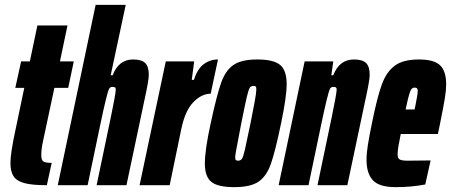

<svg xmlns="http://www.w3.org/2000/svg" viewBox="-20 -763 1858 791"><path d="M23 -92Q23 -132 44 -229L80 -401H43L67 -510H103L134 -658H258L227 -510H284L261 -401H204L158 -185Q150 -150 150 -125Q150 -103 159 -97.5Q168 -92 193 -92L173 0Q113 0 81 -8.5Q49 -17 36 -36.5Q23 -56 23 -92Z M374 -743H498L436 -453H444Q469 -518 528 -518Q563 -518 578 -503.5Q593 -489 593 -455Q593 -434 580 -374L501 0H378L437 -282Q456 -373 457 -394Q457 -401 453.5 -403Q450 -405 442 -405Q434 -405 429.5 -397Q425 -389 415.5 -350Q406 -311 392 -244L341 0H218Z M663 -510H780L770 -434H779Q793 -479 819 -498.5Q845 -518 878 -518L848 -377Q811 -377 777 -342.5Q743 -308 727 -232L679 0H555Z M824 -89Q824 -146 848 -255Q873 -371 891 -422Q909 -473 942 -495.5Q975 -518 1040 -518Q1107 -518 1134 -495.5Q1161 -473 1161 -416Q1161 -365 1138 -255Q1114 -139 1096 -88Q1078 -37 1045 -14.5Q1012 8 945 8Q878 8 851 -13.5Q824 -35 824 -89ZM1012 -255Q1023 -309 1029.5 -345.5Q1036 -382 1036 -394Q1036 -404 1033.5 -406.5Q1031 -409 1024 -409Q1014 -409 1009 -401.5Q1004 -394 997 -364.5Q990 -335 974 -255L963 -197Q949 -127 949 -116Q949 -106 952 -103.5Q955 -101 961 -101Q971 -101 976.5 -108.5Q982 -116 989 -146.5Q996 -177 1012 -255Z M1235 -510H1353L1345 -453H1353Q1378 -518 1438 -518Q1473 -518 1488 -503.5Q1503 -489 1503 -455Q1503 -434 1490 -374L1411 0H1288L1347 -282Q1366 -373 1367 -394Q1367 -401 1363.5 -403Q1360 -405 1352 -405Q1344 -405 1339.5 -397Q1335 -389 1325.5 -350Q1316 -311 1302 -244L1251 0H1128Z M1490 -105Q1490 -131 1495.5 -165.5Q1501 -200 1512 -254Q1534 -363 1553 -415Q1572 -467 1606.5 -492.5Q1641 -518 1706 -518Q1768 -518 1793 -494Q1818 -470 1818 -417Q1818 -390 1812.5 -357Q1807 -324 1793 -254L1784 -211H1631Q1625 -182 1621.5 -161Q1618 -140 1618 -127Q1618 -110 1627.5 -105.5Q1637 -101 1659 -101L1754 -102L1732 -3Q1675 8 1610 8Q1543 8 1516.5 -20Q1490 -48 1490 -105ZM1688 -312 1691 -326Q1701 -375 1701 -388Q1701 -396 1698 -399Q1695 -402 1688 -402Q1681 -402 1676 -397Q1671 -392 1665.5 -373Q1660 -354 1651 -312Z"/></svg>

Font: Saira Ultra Condensed Black
Style: Italic
Weight: 900
Width: 1
Italic angle: -12°
Designer: Hector Gatti with collaboration of the Omnibus-Type team
Foundry: Omnibus-Type
Version: Version 1.001; ttfautohint (v1.8)